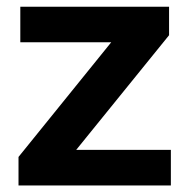

<svg xmlns="http://www.w3.org/2000/svg" viewBox="-20 -566 571 586"><path d="M36.5 0V-87L319.5 -437H42V-545.5H496V-458.5L212.5 -108.5H501.5V0Z"/></svg>

Font: Encode Sans SmExp SmBold
Style: Regular
Weight: 600
Width: 6
Designer: Multiple Designers
Foundry: Impallari Type
Version: Version 3.002; ttfautohint (v1.8.3) -l 8 -r 50 -G 200 -x 14 